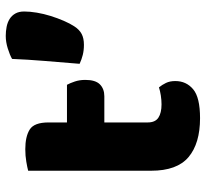

<svg xmlns="http://www.w3.org/2000/svg" viewBox="-44 -657 716 668"><g transform="rotate(-90 314.0 -323.0)"><path d="M556 -422Q545 -405 530 -397Q515 -389 492 -389Q473 -389 457 -393Q441 -397 426 -404Q431 -465 436 -526Q441 -587 443 -639Q457 -647 479.5 -654Q502 -661 523 -661Q539 -661 554.5 -658Q570 -655 582 -647.5Q594 -640 601 -627.5Q608 -615 608 -597Q608 -577 604 -553Q600 -529 592.5 -505Q585 -481 575.5 -459Q566 -437 556 -422ZM222 -167Q222 -141 238.5 -130Q255 -119 285 -119Q300 -119 316 -121.5Q332 -124 344 -128Q353 -117 359.5 -103.5Q366 -90 366 -71Q366 -33 337.5 -9Q309 15 237 15Q149 15 101.5 -25Q54 -65 54 -155V-583Q65 -586 85.5 -589.5Q106 -593 129 -593Q173 -593 197.5 -577.5Q222 -562 222 -512V-448H353Q359 -437 364.5 -420.5Q370 -404 370 -384Q370 -349 354.5 -333.5Q339 -318 313 -318H222Z"/></g></svg>

Font: Baloo
Style: Regular
Weight: 400
Designer: Sarang Kulkarni and Ek Type
Foundry: Ek Type
Version: Version 1.100;PS 1.000;hotconv 1.0.88;makeotf.lib2.5.647800;